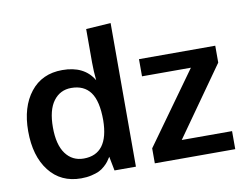

<svg xmlns="http://www.w3.org/2000/svg" viewBox="-80 -855 1253 978"><g transform="rotate(-10 546.0 -366.5)"><path d="M646.5 0V-77.6L912.1 -447.8H659.2V-536.6H1053.7V-449.2L802.2 -93.3H1062.5V0ZM264.6 10.3Q159.7 10.3 99.6 -66.9Q39.6 -144 39.6 -272.9Q39.6 -397.9 99.4 -473.9Q159.2 -549.8 264.2 -549.8Q378.4 -549.8 425.8 -468.8Q420.9 -516.6 420.9 -561V-734.4L548.8 -742.7V0H438L423.8 -73.2Q415.5 -60.1 408.4 -50.5Q401.4 -41 387.7 -28.6Q374 -16.1 358.2 -8.5Q342.3 -1 318.1 4.6Q293.9 10.3 264.6 10.3ZM294.9 -86.9Q423.8 -86.9 425.8 -262.2Q425.8 -361.3 392.6 -406.7Q359.4 -452.1 293.5 -452.1Q235.8 -452.1 201.4 -406Q167 -359.9 167 -270Q167 -180.7 201.4 -133.8Q235.8 -86.9 294.9 -86.9Z"/></g></svg>

Font: Oxygen
Style: Bold
Weight: 700
Designer: vernon adams
Foundry: Vernon Adams
Version: Version 0.2.3 webfont; ttfautohint (v0.93.3-1d66) -l 8 -r 50